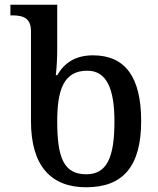

<svg xmlns="http://www.w3.org/2000/svg" viewBox="-20 -780 670 812"><path d="M373 -546C297 -546 251 -512 222 -462H216C220 -494 222 -539 222 -572V-760H24V-715H33C80 -715 111 -702 111 -648V-267C111 -76 198 12 344 12C500 12 577 -76 577 -268C577 -456 508 -546 373 -546ZM345 -43C250 -43 222 -112 222 -267C222 -401 250 -481 349 -481C431 -481 464 -405 464 -266C464 -112 431 -43 345 -43Z"/></svg>

Font: Noto Serif Georgian Medium
Style: Regular
Weight: 500
Designer: Monotype Design Team, Akaki Razmadze
Foundry: Google LLC
Version: Version 2.003